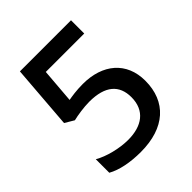

<svg xmlns="http://www.w3.org/2000/svg" viewBox="-200 -840 975 975"><g transform="rotate(-45 287.5 -352.0)"><path d="M284 -443C237 -443 201 -437 179 -433L194 -619H470V-714H103L76 -370L125 -341C153 -348 205 -356 243 -356C358 -356 411 -307 411 -221C411 -125 345 -79 246 -79C184 -79 108 -98 60 -126V-29C106 -3 173 10 248 10C421 10 520 -80 520 -230C520 -365 425 -443 284 -443Z"/></g></svg>

Font: Noto Sans Cherokee Medium
Style: Regular
Weight: 500
Designer: Monotype Design Team
Foundry: Monotype Imaging Inc.
Version: Version 2.001